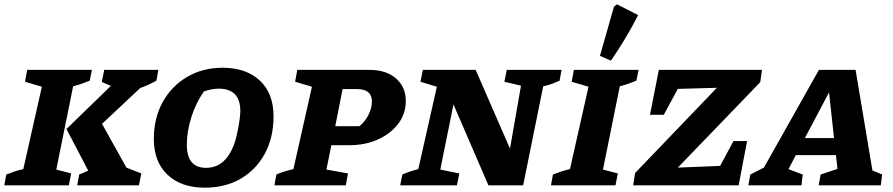

<svg xmlns="http://www.w3.org/2000/svg" viewBox="-36 -859 4141 890"><path d="M-16 0 -7 -50Q13 -58 32.5 -64.5Q52 -71 72 -75L158 -457L80 -480L90 -535H390L380 -485Q360 -477 341.5 -470.5Q323 -464 303 -459L225 -73L294 -55L283 0ZM322 0 331 -50Q353 -60 373 -68L272 -261L478 -461L436 -479L447 -535H698L689 -485Q651 -464 614 -451L437 -285L550 -82L619 -55L608 0Z M913 11Q804 11 740.5 -49Q677 -109 677 -215Q677 -311 718 -385.5Q759 -460 831.5 -502.5Q904 -545 996 -545Q1105 -545 1168.5 -485.5Q1232 -426 1232 -320Q1232 -221 1191.5 -146.5Q1151 -72 1079.5 -30.5Q1008 11 913 11ZM919 -81Q1006 -81 1047 -184Q1055 -204 1062 -235Q1069 -266 1073.5 -296Q1078 -326 1078 -344Q1078 -448 978 -448Q945 -448 909 -435Q872 -382 851 -316Q830 -250 830 -188Q830 -81 919 -81Z M1236 0 1245 -50Q1260 -57 1279 -63Q1298 -69 1324 -75L1410 -457L1332 -480L1342 -535H1678Q1754 -535 1799.5 -495.5Q1845 -456 1845 -391Q1845 -332 1810.5 -286Q1776 -240 1717 -213Q1658 -186 1583 -186H1500L1477 -73L1577 -55L1567 0ZM1620 -446H1552L1518 -274H1630Q1657 -296 1672.5 -327.5Q1688 -359 1688 -388Q1688 -446 1620 -446Z M2313 -535H2567L2558 -485Q2541 -478 2525.5 -471.5Q2510 -465 2482 -459L2389 0H2228L2066 -375L2005 -73L2093 -55L2082 0H1819L1829 -50Q1847 -58 1865 -64Q1883 -70 1903 -75L1989 -457L1913 -480L1924 -535H2169L2328 -170L2379 -462L2302 -480Z M2518 0 2527 -50Q2547 -58 2566.5 -64.5Q2586 -71 2606 -75L2692 -457L2614 -480L2624 -535H2924L2914 -485Q2894 -477 2875.5 -470.5Q2857 -464 2837 -459L2759 -73L2828 -55L2817 0ZM2796 -578 2745 -600 2810 -828 2824 -839 2922 -789Q2867 -681 2796 -578Z M3488 -478 3106 -82 3302 -90 3364 -205H3427L3388 0H2899L2908 -57L3287 -452L3106 -447L3041 -327H2977L3018 -535H3496Z M4008 -69Q4020 -64 4031 -59.5Q4042 -55 4053 -50L4047 0H3759L3768 -50L3846 -76L3839 -140H3653L3619 -75Q3655 -62 3685 -50L3679 0H3433L3442 -50L3505 -82L3760 -535H3930ZM3695 -219H3830L3807 -431Z"/></svg>

Font: Piazzolla SC
Style: Bold Italic
Weight: 700
Italic angle: -11.3°
Designer: Juan Pablo del Peral
Foundry: Huerta Tipografica
Version: Version 1.330